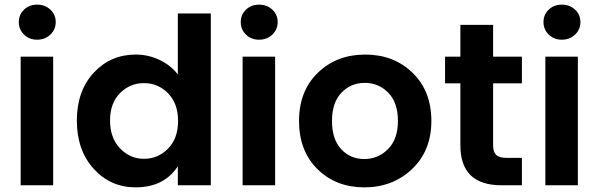

<svg xmlns="http://www.w3.org/2000/svg" viewBox="-20 -798 2578 827"><path d="M69 0V-554H209V0ZM197 -649Q174 -627 140 -627Q106 -627 83.5 -649Q61 -671 61 -703Q61 -735 83.5 -756.5Q106 -778 140 -778Q174 -778 197 -756.5Q220 -735 220 -703Q220 -671 197 -649Z M311 -279Q311 -406 383.5 -484.5Q456 -563 565 -563Q619 -563 668 -539.5Q717 -516 746 -477V-740H888V0H746V-82Q687 9 564 9Q456 9 383.5 -71Q311 -151 311 -279ZM600 -440Q540 -440 497 -397Q454 -354 454 -279Q454 -204 497 -159Q540 -114 600 -114Q661 -114 704 -158Q747 -202 747 -277Q747 -352 704 -396Q661 -440 600 -440Z M1025 0V-554H1165V0ZM1153 -649Q1130 -627 1096 -627Q1062 -627 1039.5 -649Q1017 -671 1017 -703Q1017 -735 1039.5 -756.5Q1062 -778 1096 -778Q1130 -778 1153 -756.5Q1176 -735 1176 -703Q1176 -671 1153 -649Z M1838 -277Q1838 -149 1755 -70Q1672 9 1549 9Q1427 9 1347.5 -69.5Q1268 -148 1268 -277Q1268 -406 1349 -484.5Q1430 -563 1553 -563Q1676 -563 1757 -484.5Q1838 -406 1838 -277ZM1694 -277Q1694 -356 1652.5 -398.5Q1611 -441 1551 -441Q1491 -441 1450.5 -398.5Q1410 -356 1410 -277Q1410 -198 1449.5 -155.5Q1489 -113 1549 -113Q1609 -113 1651.5 -156Q1694 -199 1694 -277Z M1963 -172V-439H1897V-554H1963V-691H2104V-554H2228V-439H2104V-171Q2104 -143 2117.5 -130.5Q2131 -118 2163 -118H2228V0H2140Q1963 0 1963 -172Z M2329 0V-554H2469V0ZM2457 -649Q2434 -627 2400 -627Q2366 -627 2343.5 -649Q2321 -671 2321 -703Q2321 -735 2343.5 -756.5Q2366 -778 2400 -778Q2434 -778 2457 -756.5Q2480 -735 2480 -703Q2480 -671 2457 -649Z"/></svg>

Font: SVN-Poppins SemiBold
Style: Regular
Weight: 600
Designer: Ninad Kale (Devanagari), Jonny Pinhorn (Latin)
Foundry: Indian Type Foundry
Version: Version 3.002 2017